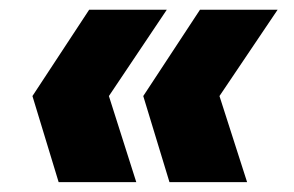

<svg xmlns="http://www.w3.org/2000/svg" viewBox="-20 -490 597 390"><path d="M201.2 -294.9 256.8 -120.1H99.1L45.9 -294.9L161.1 -470.2H318.8ZM425.8 -294.9 481.9 -120.1H324.2L271 -294.9L386.2 -470.2H543.9Z"/></svg>

Font: SVN-Poppins
Style: Bold Italic
Weight: 700
Italic angle: -10°
Designer: Ninad Kale (Devanagari), Jonny Pinhorn (Latin)
Foundry: Indian Type Foundry
Version: Version 3.002 2017